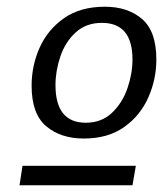

<svg xmlns="http://www.w3.org/2000/svg" viewBox="-20 -727 485 571"><path d="M229 -315Q161 -315 117.5 -351.5Q74 -388 74 -472Q74 -532 98 -585.5Q122 -639 170.5 -673Q219 -707 292 -707Q360 -707 402.5 -670.5Q445 -634 445 -550Q445 -491 421 -437Q397 -383 349 -349Q301 -315 229 -315ZM235 -362Q282 -362 313 -391.5Q344 -421 359 -464.5Q374 -508 374 -550Q374 -659 283 -659Q236 -659 205 -630.5Q174 -602 159.5 -559Q145 -516 145 -474Q145 -362 235 -362ZM38 -176 47 -234H384L374 -176Z"/></svg>

Font: Bitter
Style: Italic
Weight: 400
Italic angle: -9°
Designer: Sol Matas, and Bitter project Authors
Foundry: Sol Matas
Version: Version 2.001